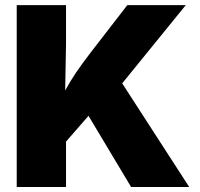

<svg xmlns="http://www.w3.org/2000/svg" viewBox="-20 -748 799 768"><path d="M46.9 0V-727.5H244.1V-571.3L240.7 -386.2Q259.8 -421.4 283.9 -457.3Q308.1 -493.2 344.7 -540.5L489.3 -727.5H723.1L468.8 -414.6L736.8 0H504.4L334 -284.7L244.1 -181.6V0Z"/></svg>

Font: Inter Black
Style: Regular
Weight: 900
Designer: Rasmus Andersson
Foundry: rsms
Version: Version 4.000;git-a52131595